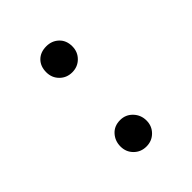

<svg xmlns="http://www.w3.org/2000/svg" viewBox="-2 -732 344 344"><g transform="rotate(45 170.0 -560.0)"><path d="M77 -527Q62 -527 53 -536Q44 -545 44 -560Q44 -574 53 -583.5Q62 -593 77 -593Q91 -593 100.5 -583.5Q110 -574 110 -560Q110 -546 100.5 -536.5Q91 -527 77 -527ZM265 -527Q251 -527 241 -536Q231 -545 231 -560Q231 -574 241 -583.5Q251 -593 265 -593Q279 -593 288.5 -583.5Q298 -574 298 -560Q298 -546 288.5 -536.5Q279 -527 265 -527Z"/></g></svg>

Font: Ysabeau ExtraLight
Style: Regular
Weight: 250
Designer: Christian Thalmann (Catharsis Fonts)
Version: Version 2.002